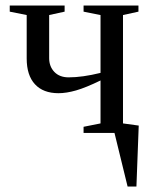

<svg xmlns="http://www.w3.org/2000/svg" viewBox="-20 -479 543 692"><path d="M439.9 193.4 392.6 0H281.2V-22L342.3 -34.2V-189Q289.1 -163.1 254.2 -153.1Q219.2 -143.1 190.9 -143.1Q135.7 -143.1 106 -175.3Q76.2 -207.5 76.2 -268.1V-424.8L15.1 -437V-459H212.9V-437L157.2 -424.8V-269.5Q157.2 -239.3 176 -219.7Q194.8 -200.2 227.5 -200.2Q276.9 -200.2 342.3 -216.3V-424.8L281.2 -437V-459H479V-437L423.3 -424.8V-34.2L480 -26.4L471.7 193.4Z"/></svg>

Font: Liberation Serif
Style: Regular
Weight: 400
Designer: Steve Matteson
Foundry: Ascender Corporation
Version: Version 2.1.5